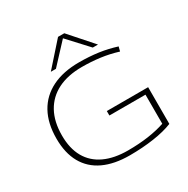

<svg xmlns="http://www.w3.org/2000/svg" viewBox="-204 -1113 1278 1304"><g transform="rotate(-30 434.5 -460.5)"><path d="M69 -337Q69 -457 115 -540Q161 -623 248.5 -666.5Q336 -710 460 -710Q500 -710 538 -707.5Q576 -705 612 -700Q648 -695 682 -687Q716 -679 748 -669L739 -634Q671 -655 602.5 -664Q534 -673 462 -673Q351 -673 273 -634Q195 -595 153.5 -520Q112 -445 112 -337Q112 -235 151.5 -165.5Q191 -96 267 -60.5Q343 -25 450 -25Q537 -25 610 -35.5Q683 -46 742 -66V-294H459V-329H783V-41Q721 -16 633 -3Q545 10 445 10Q324 10 240 -29.5Q156 -69 112.5 -146.5Q69 -224 69 -337ZM263 -750 424 -931H473L633 -750H592L448 -906L303 -750Z"/></g></svg>

Font: Georama Expanded ExtraLight
Style: Regular
Weight: 250
Width: 7
Designer: Jean-Baptiste Levee
Foundry: Production Type
Version: Version 1.001